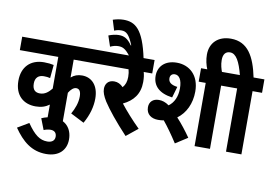

<svg xmlns="http://www.w3.org/2000/svg" viewBox="-109 -1081 2184 1534"><g transform="rotate(10 982.5 -314.0)"><path d="M703 -513V-622H0V-513H312V-256C286 -224 258 -200 217 -200C184 -200 156 -215 156 -270C156 -316 181 -341 226 -341C245 -341 263 -339 277 -335L287 -443C266 -448 238 -451 208 -451C97 -451 31 -381 31 -271C31 -151 104 -92 201 -92C247 -92 280 -103 312 -126V0H437V-244C454 -272 475 -292 497 -292C522 -292 536 -273 536 -230C536 -180 517 -130 492 -86L602 -30C643 -102 661 -172 661 -236C661 -341 605 -400 526 -400C490 -400 463 -390 437 -368V-513Z M263 -7 298 83C315 76 334 71 353 71C381 71 402 85 402 119C402 150 380 168 342 168C283 168 238 137 176 47L85 101C154 201 231 268 350 268C455 268 511 207 511 122C511 34 457 -29 364 -29C329 -29 296 -21 263 -7Z M1044 -59C985 -117 925 -184 885 -236C965 -274 1015 -335 1015 -433C1015 -467 1011 -493 1005 -513H1074V-622H690V-513H882C887 -496 890 -475 890 -452C890 -414 880 -386 860 -364C839 -386 815 -398 787 -398C735 -398 715 -362 715 -326C715 -298 726 -269 751 -228C790 -168 859 -82 951 16Z M871 -615H986C937 -852 868 -896 775 -896C745 -896 714 -889 689 -881L715 -797C733 -805 753 -809 772 -809C812 -809 836 -789 870 -705L866 -704C831 -755 801 -769 758 -769C734 -769 703 -762 676 -751L705 -665C726 -675 748 -681 769 -681C803 -681 828 -673 871 -615Z M1184 -156C1200 -156 1215 -157 1230 -160C1267 -115 1307 -59 1349 6L1447 -57C1413 -106 1372 -159 1332 -202C1398 -250 1438 -332 1438 -430C1438 -562 1356 -632 1254 -632C1157 -632 1104 -575 1104 -500C1104 -420 1156 -366 1264 -352L1290 -442C1235 -449 1216 -470 1216 -500C1216 -524 1232 -538 1254 -538C1288 -538 1313 -505 1313 -433C1313 -367 1289 -315 1247 -285C1218 -306 1191 -314 1164 -314C1117 -314 1087 -286 1087 -242C1087 -183 1131 -156 1184 -156ZM1633 -513H1710V-622H1451V-513H1508V0H1633Z M1504 -615H1623C1612 -644 1602 -676 1602 -716C1602 -761 1621 -787 1658 -787C1708 -787 1739 -726 1766 -622H1698V-513H1763V0H1888V-513H1965V-622H1877C1843 -786 1784 -896 1646 -896C1542 -896 1478 -833 1478 -738C1478 -697 1487 -655 1504 -615Z"/></g></svg>

Font: Noto Sans Devanagari Condensed
Style: Bold
Weight: 700
Width: 3
Designer: Jelle Bosma - Monotype Design Team
Foundry: Monotype Imaging Inc.
Version: Version 2.004